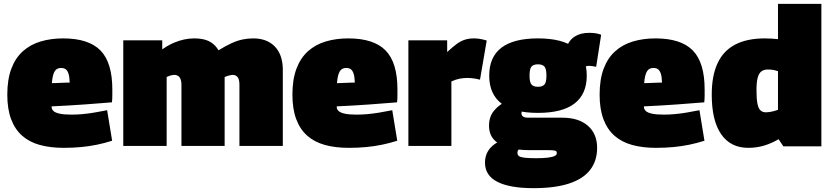

<svg xmlns="http://www.w3.org/2000/svg" viewBox="-20 -760 4331 1000"><path d="M311 10Q242 10 187.5 -5Q133 -20 95.5 -53Q58 -86 38 -139Q18 -192 18 -267Q18 -346 39 -402Q60 -458 99 -493Q138 -528 191.5 -544Q245 -560 309 -560Q442 -560 503.5 -497Q565 -434 565 -294Q565 -282 565 -262.5Q565 -243 563 -227Q535 -225 498.5 -222Q462 -219 420.5 -216Q379 -213 335.5 -210.5Q292 -208 249 -206Q249 -205 249 -203.5Q249 -202 249 -200Q250 -190 259 -181.5Q268 -173 290.5 -168Q313 -163 353 -163Q379 -163 408 -165.5Q437 -168 470 -173.5Q503 -179 538 -186L564 -27Q523 -14 483.5 -6Q444 2 402 6Q360 10 311 10ZM250 -327Q260 -327 271.5 -327.5Q283 -328 295.5 -328.5Q308 -329 320 -329.5Q332 -330 343 -330Q342 -361 336.5 -377Q331 -393 322 -399.5Q313 -406 298 -406Q288 -406 280 -402.5Q272 -399 266 -390.5Q260 -382 256 -366.5Q252 -351 250 -327Z M622 0V-550H825V-503Q857 -525 885 -537Q913 -549 939.5 -554.5Q966 -560 990 -560Q1023 -560 1046.5 -553.5Q1070 -547 1088 -533Q1106 -519 1118 -498Q1157 -522 1187 -535.5Q1217 -549 1244 -554.5Q1271 -560 1299 -560Q1328 -560 1352 -553Q1376 -546 1395 -532Q1414 -518 1427 -498Q1440 -478 1446.5 -452.5Q1453 -427 1453 -396V0H1227V-320Q1227 -333 1224.5 -343Q1222 -353 1217.5 -358.5Q1213 -364 1206.5 -367Q1200 -370 1192 -370Q1187 -370 1180.5 -368.5Q1174 -367 1166.5 -365Q1159 -363 1150 -359Q1150 -354 1150 -349Q1150 -344 1150 -339V0H925V-320Q925 -333 922 -343Q919 -353 914.5 -358.5Q910 -364 903 -367Q896 -370 888 -370Q882 -370 875 -368.5Q868 -367 861.5 -364.5Q855 -362 848 -359V0Z M1796 10Q1727 10 1672.5 -5Q1618 -20 1580.5 -53Q1543 -86 1523 -139Q1503 -192 1503 -267Q1503 -346 1524 -402Q1545 -458 1584 -493Q1623 -528 1676.5 -544Q1730 -560 1794 -560Q1927 -560 1988.5 -497Q2050 -434 2050 -294Q2050 -282 2050 -262.5Q2050 -243 2048 -227Q2020 -225 1983.5 -222Q1947 -219 1905.5 -216Q1864 -213 1820.5 -210.5Q1777 -208 1734 -206Q1734 -205 1734 -203.5Q1734 -202 1734 -200Q1735 -190 1744 -181.5Q1753 -173 1775.5 -168Q1798 -163 1838 -163Q1864 -163 1893 -165.5Q1922 -168 1955 -173.5Q1988 -179 2023 -186L2049 -27Q2008 -14 1968.5 -6Q1929 2 1887 6Q1845 10 1796 10ZM1735 -327Q1745 -327 1756.5 -327.5Q1768 -328 1780.5 -328.5Q1793 -329 1805 -329.5Q1817 -330 1828 -330Q1827 -361 1821.5 -377Q1816 -393 1807 -399.5Q1798 -406 1783 -406Q1773 -406 1765 -402.5Q1757 -399 1751 -390.5Q1745 -382 1741 -366.5Q1737 -351 1735 -327Z M2309 -550V-489Q2337 -515 2358 -530.5Q2379 -546 2400.5 -553Q2422 -560 2449 -560Q2463 -560 2479 -557.5Q2495 -555 2515 -549L2480 -345Q2461 -350 2444.5 -352Q2428 -354 2413 -354Q2395 -354 2375.5 -350.5Q2356 -347 2331 -336V0H2107V-550Z M2759 220Q2635 220 2570.5 187Q2506 154 2506 87Q2506 60 2516 38Q2526 16 2545.5 -1Q2565 -18 2593 -29L2693 10Q2687 14 2683 17.5Q2679 21 2677 25Q2675 29 2675 35Q2675 47 2683 53Q2691 59 2712.5 61.5Q2734 64 2774 64Q2810 64 2833.5 61Q2857 58 2868.5 52.5Q2880 47 2880 38Q2880 31 2877.5 28Q2875 25 2864.5 23.5Q2854 22 2831 22H2738Q2675 22 2627.5 9Q2580 -4 2553.5 -32Q2527 -60 2527 -105Q2527 -151 2551.5 -181.5Q2576 -212 2614 -231L2720 -207Q2707 -198 2701.5 -190Q2696 -182 2696 -170Q2696 -158 2705 -152.5Q2714 -147 2732 -147H2909Q2994 -147 3042 -105Q3090 -63 3090 10Q3090 78 3053.5 125Q3017 172 2943.5 196Q2870 220 2759 220ZM2782 -172Q2655 -172 2591.5 -221Q2528 -270 2528 -366Q2528 -463 2591.5 -511.5Q2655 -560 2782 -560Q2909 -560 2972.5 -511.5Q3036 -463 3036 -366Q3036 -270 2972.5 -221Q2909 -172 2782 -172ZM2782 -308Q2805 -308 2815.5 -319.5Q2826 -331 2826 -366Q2826 -402 2815.5 -413.5Q2805 -425 2782 -425Q2759 -425 2748.5 -413.5Q2738 -402 2738 -366Q2738 -331 2748.5 -319.5Q2759 -308 2782 -308ZM3010 -396 2928 -509Q2943 -550 2973 -569.5Q3003 -589 3049 -589Q3067 -589 3083 -586.5Q3099 -584 3111 -579L3085 -412Q3076 -414 3066 -415.5Q3056 -417 3045 -417Q3035 -417 3026 -412Q3017 -407 3010 -396Z M3396 10Q3327 10 3272.5 -5Q3218 -20 3180.5 -53Q3143 -86 3123 -139Q3103 -192 3103 -267Q3103 -346 3124 -402Q3145 -458 3184 -493Q3223 -528 3276.5 -544Q3330 -560 3394 -560Q3527 -560 3588.5 -497Q3650 -434 3650 -294Q3650 -282 3650 -262.5Q3650 -243 3648 -227Q3620 -225 3583.5 -222Q3547 -219 3505.5 -216Q3464 -213 3420.5 -210.5Q3377 -208 3334 -206Q3334 -205 3334 -203.5Q3334 -202 3334 -200Q3335 -190 3344 -181.5Q3353 -173 3375.5 -168Q3398 -163 3438 -163Q3464 -163 3493 -165.5Q3522 -168 3555 -173.5Q3588 -179 3623 -186L3649 -27Q3608 -14 3568.5 -6Q3529 2 3487 6Q3445 10 3396 10ZM3335 -327Q3345 -327 3356.5 -327.5Q3368 -328 3380.5 -328.5Q3393 -329 3405 -329.5Q3417 -330 3428 -330Q3427 -361 3421.5 -377Q3416 -393 3407 -399.5Q3398 -406 3383 -406Q3373 -406 3365 -402.5Q3357 -399 3351 -390.5Q3345 -382 3341 -366.5Q3337 -351 3335 -327Z M4060 2 4035 -35Q3998 -13 3959 -1.5Q3920 10 3877 10Q3785 10 3736 -61Q3687 -132 3687 -267Q3687 -365 3717 -430Q3747 -495 3808.5 -527.5Q3870 -560 3964 -560Q3981 -560 3998.5 -559Q4016 -558 4032 -556V-740H4258V2ZM4032 -188V-389Q4019 -394 4006 -396Q3993 -398 3979 -398Q3959 -398 3946 -388.5Q3933 -379 3926.5 -356Q3920 -333 3920 -290Q3920 -245 3925 -220Q3930 -195 3941 -185Q3952 -175 3969 -175Q3978 -175 3988 -176.5Q3998 -178 4009.5 -181Q4021 -184 4032 -188Z"/></svg>

Font: Georama Black
Style: Regular
Weight: 900
Designer: Jean-Baptiste Levee
Foundry: Production Type
Version: Version 1.001